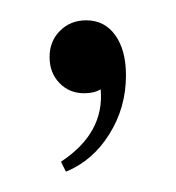

<svg xmlns="http://www.w3.org/2000/svg" viewBox="-20 -84 173 189"><path d="M79.1 3.9Q72.8 7.8 63 7.8Q48.3 7.8 38.6 -2.2Q28.8 -12.2 28.8 -27.8Q28.8 -43.5 39.1 -53.7Q49.3 -64 64.9 -64Q83 -64 93.5 -49.3Q104 -34.7 104 -9.8Q104 22 87.6 48.1Q71.3 74.2 44.9 85L40 75.2Q83 46.9 79.1 3.9Z"/></svg>

Font: Moniqa Narrow Heading
Style: Regular
Weight: 400
Width: 4
Designer: Rajesh Rajput
Foundry: Rajesh Rajput
Version: Version 1.000